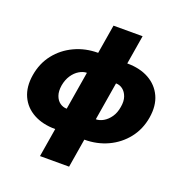

<svg xmlns="http://www.w3.org/2000/svg" viewBox="-160 -868 1151 1211"><g transform="rotate(20 415.5 -262.0)"><path d="M272.9 11.2Q188.5 11.2 127.2 -22.2Q65.9 -55.7 38.1 -116.9Q10.3 -178.2 23.9 -260.7Q37.6 -343.8 85.7 -404.8Q133.8 -465.8 206.1 -499.5Q278.3 -533.2 363.3 -533.2H558.6Q644 -533.2 704.6 -499.5Q765.1 -465.8 793.2 -404.8Q821.3 -343.8 807.6 -260.7Q793.9 -178.2 745.6 -116.9Q697.3 -55.7 625.5 -22.2Q553.7 11.2 468.8 11.2ZM296.9 -134.3H492.2Q517.6 -134.3 543.2 -149.2Q568.8 -164.1 588.4 -192.4Q607.9 -220.7 614.3 -261.2Q621.6 -301.8 611.3 -330.6Q601.1 -359.4 580.8 -375Q560.5 -390.6 535.2 -390.6H339.8Q314.9 -390.6 288.8 -375Q262.7 -359.4 243.4 -330.6Q224.1 -301.8 216.8 -261.2Q210.4 -220.7 220.5 -192.4Q230.5 -164.1 251.2 -149.2Q272 -134.3 296.9 -134.3ZM241.2 204.1 395.5 -727.5H590.8L436.5 204.1Z"/></g></svg>

Font: Inter 28pt Black
Style: Italic
Weight: 900
Italic angle: -9.3988°
Designer: Rasmus Andersson
Foundry: rsms
Version: Version 4.001;git-66647c0bb